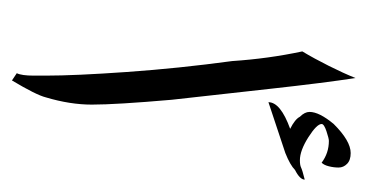

<svg xmlns="http://www.w3.org/2000/svg" viewBox="-162 -566 595 310"><g transform="rotate(90 135.0 -410.5)"><path d="M148.4 -261.7Q148.4 -226.6 136.7 -187.5Q132.8 -171.9 109.4 -132.8L97.7 -140.6Q101.6 -148.4 101.6 -168Q101.6 -187.5 101.6 -187.5Q101.6 -234.4 95.7 -318.4Q89.8 -402.3 78.1 -488.3Q74.2 -546.9 62.5 -601.6Q74.2 -621.1 85.9 -644.5Q97.7 -668 105.5 -687.5Q113.3 -636.7 123 -548.8Q132.8 -460.9 140.6 -390.6Q148.4 -300.8 148.4 -261.7ZM269.5 -605.5Q269.5 -597.7 253.9 -589.8Q246.1 -582 226.6 -574.2L144.5 -546.9Q144.5 -566.4 187.5 -582Q171.9 -589.8 168 -597.7Q160.2 -605.5 160.2 -613.3Q160.2 -628.9 179.7 -652.3Q207 -679.7 226.6 -679.7Q238.3 -679.7 244.1 -673.8Q250 -668 250 -660.2Q250 -652.3 248 -644.5Q246.1 -636.7 242.2 -632.8Q226.6 -644.5 207 -644.5Q203.1 -644.5 191.4 -640.6Q179.7 -636.7 179.7 -632.8Q179.7 -625 201.2 -611.3Q222.7 -597.7 238.3 -597.7Q246.1 -597.7 250 -599.6Q253.9 -601.6 269.5 -605.5Z"/></g></svg>

Font: 和音 by 宁静之雨，公众号njzyshare
Style: Regular
Weight: 400
Designer: Steve Matteson
Foundry: Ascender Corporation
Version: Version 6.00;June 8, 2018;FontCreator 11.0.0.2388 32-bit